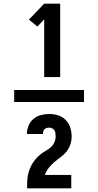

<svg xmlns="http://www.w3.org/2000/svg" viewBox="-20 -868 540 1056"><path d="M58 -307V-373H442V-307ZM223 -444V-762L186 -722L139 -760L223 -848H311V-444ZM129 168V167Q129 150 129.5 133Q130 116 133 99Q136 82 142 65.5Q148 49 156.5 34.5Q165 20 176.5 6.5Q188 -7 201.5 -18Q215 -29 230 -37.5Q245 -46 258 -57Q271 -68 278.5 -84Q286 -100 286 -117Q286 -126 285 -134.5Q284 -143 279.5 -150.5Q275 -158 267.5 -162Q260 -166 251 -166Q244 -166 237 -164Q230 -162 225 -157Q220 -152 218 -145Q216 -138 216 -131H128V-133Q128 -156 137.5 -178Q147 -200 164.5 -214.5Q182 -229 205 -235Q228 -241 251 -241Q276 -241 300 -233.5Q324 -226 341.5 -208Q359 -190 366.5 -166Q374 -142 374 -117Q374 -95 367 -73.5Q360 -52 346 -34.5Q332 -17 314 -4Q296 9 279 23.5Q262 38 248 55.5Q234 73 227 94H372V168Z"/></svg>

Font: Iosevka Extrabold
Style: Regular
Weight: 800
Monospace: yes
Designer: Belleve Invis
Foundry: Belleve Invis
Version: Version 32.5.0; ttfautohint (v1.8.4)